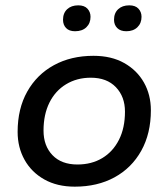

<svg xmlns="http://www.w3.org/2000/svg" viewBox="-20 -689 630 719"><path d="M260 10Q194 10 146 -17Q98 -44 72 -90.5Q46 -137 46 -195Q46 -282 82 -346Q118 -410 182 -445Q246 -480 330 -480Q397 -480 445 -453Q493 -426 519 -380Q545 -334 545 -276Q545 -189 509 -124.5Q473 -60 409 -25Q345 10 260 10ZM270 -73Q323 -73 363 -97Q403 -121 425.5 -165.5Q448 -210 448 -271Q448 -327 414 -362.5Q380 -398 320 -398Q268 -398 227.5 -373.5Q187 -349 165 -304.5Q143 -260 143 -200Q143 -143 176.5 -108Q210 -73 270 -73ZM453 -572Q431 -572 419 -584Q407 -596 407 -615Q407 -640 422.5 -654.5Q438 -669 464 -669Q487 -669 498.5 -656.5Q510 -644 510 -626Q510 -602 494.5 -587Q479 -572 453 -572ZM261 -572Q239 -572 227.5 -584Q216 -596 216 -615Q216 -640 231.5 -654.5Q247 -669 273 -669Q296 -669 307.5 -656.5Q319 -644 319 -626Q319 -602 303.5 -587Q288 -572 261 -572Z"/></svg>

Font: Gantari Medium
Style: Italic
Weight: 500
Italic angle: -10°
Designer: Anugrah Pasau
Foundry: Lafontype
Version: Version 1.000